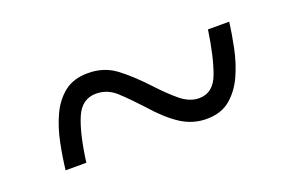

<svg xmlns="http://www.w3.org/2000/svg" viewBox="-39 -548 588 383"><g transform="rotate(-20 255.0 -356.5)"><path d="M51 -273Q54 -300 60 -329.5Q66 -359 77.5 -384Q89 -409 108.5 -424.5Q128 -440 159 -440Q192 -440 216.5 -422Q241 -404 270 -373Q293 -348 312 -332.5Q331 -317 351 -317Q381 -317 393.5 -351Q406 -385 414 -440H459Q456 -415 450 -386Q444 -357 432.5 -331.5Q421 -306 401.5 -289.5Q382 -273 351 -273Q322 -273 297 -289Q272 -305 244 -337Q221 -362 202.5 -379Q184 -396 160 -396Q130 -396 116.5 -364.5Q103 -333 95 -273Z"/></g></svg>

Font: Noto Serif Armenian SemiCondensed Light
Style: Regular
Weight: 300
Width: 4
Designer: Monotype Design Team
Foundry: Monotype Imaging Inc.
Version: Version 2.008; ttfautohint (v1.8.4.7-5d5b)